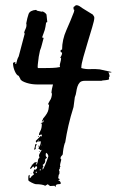

<svg xmlns="http://www.w3.org/2000/svg" viewBox="-20 -481 479 739"><path d="M73 -356Q75 -363 78.5 -370Q82 -377 82 -385Q82 -387 81.5 -388Q81 -389 81 -391Q85 -413 90 -427Q95 -441 119 -443L121 -441Q123 -439 131 -438Q139 -437 139 -435Q139 -437 142 -437Q146 -437 151.5 -433Q157 -429 159 -425L162 -396Q157 -395 157 -392V-391L155 -378Q153 -366 148.5 -355Q144 -344 142 -337L148 -335Q144 -321 141 -308.5Q138 -296 134 -287L129 -262Q129 -262 128.5 -257Q128 -252 127 -245.5Q126 -239 125.5 -233Q125 -227 125 -225V-223Q125 -219 127 -219H148Q164 -219 180.5 -219.5Q197 -220 211 -223V-225Q211 -226 210.5 -226Q210 -226 210 -228Q210 -233 212.5 -241.5Q215 -250 215 -255V-259L211 -257Q213 -261 216 -266.5Q219 -272 219 -278Q219 -279 216 -279.5Q213 -280 213 -285Q213 -290 219 -290Q219 -328 235.5 -365Q252 -402 265 -436V-439Q265 -440 266 -441V-443L263 -445V-454Q267 -456 269 -458.5Q271 -461 275 -461Q280 -461 286.5 -457Q293 -453 298 -449L337 -425Q339 -421 341 -419Q343 -417 343 -412Q343 -403 335 -376.5Q327 -350 318 -320Q309 -290 301 -262Q293 -234 293 -221V-219Q310 -214 328 -215Q346 -216 364 -214L409 -204L408 -202H397Q399 -200 400.5 -195Q402 -190 402 -188L399 -182L400 -177Q400 -175 396 -174Q392 -173 387 -172.5Q382 -172 377 -171.5Q372 -171 371 -170H307Q293 -170 287 -163.5Q281 -157 278 -147.5Q275 -138 273.5 -127Q272 -116 268 -107L263 -69Q251 -31 243.5 2Q236 35 231 67L229 71Q228 74 226.5 80Q225 86 224 92Q223 98 222.5 103Q222 108 222 108Q222 113 220.5 115Q219 117 217.5 118.5Q216 120 214.5 122Q213 124 213 130L216 133Q215 138 213 145Q211 152 211 157L213 159Q210 162 210 164Q211 166 211 166Q207 172 207 174Q207 175 209 179Q209 187 208.5 188.5Q208 190 206 192L204 205L211 209Q209 209 204 214Q209 214 211.5 218Q214 222 214 224Q214 227 211 227.5Q208 228 204 228Q200 228 197 230Q194 232 194 238Q191 238 191.5 237Q192 236 190 234L173 235Q169 233 164 228L154 234Q149 231 139.5 229.5Q130 228 122 228H118Q116 228 111 226Q106 224 101 221.5Q96 219 92.5 216.5Q89 214 89 212V210V202Q89 192 94 192V205L99 202Q99 199 104 195.5Q109 192 111 190L108 185H107Q107 183 109 180Q111 177 111 169L113 173Q115 173 119 170.5Q123 168 123 163Q123 159 120 159Q116 159 115.5 161.5Q115 164 113 166Q111 164 110.5 162.5Q110 161 108 159L99 169H96Q96 164 99.5 160.5Q103 157 103 152Q104 153 104 153Q106 153 109 148Q112 143 122 143Q121 146 119.5 148.5Q118 151 118 154Q122 151 123.5 147.5Q125 144 125.5 140Q126 136 127 132.5Q128 129 132 126L130 118Q130 114 134.5 106.5Q139 99 141 95Q139 97 135 97Q132 92 129 92H128Q128 88 132.5 81Q137 74 137 63Q126 63 124.5 63.5Q123 64 121 68Q118 66 118 64.5Q118 63 118 61L137 42L139 45Q141 43 141 42V37Q134 37 132 39H130Q130 34 131.5 30.5Q133 27 135.5 22.5Q138 18 139.5 11.5Q141 5 141 -6L136 -3Q140 -10 144 -10Q148 -10 148 -19L143 -13H141Q141 -15 143.5 -19Q146 -23 146 -25Q164 -45 166.5 -59.5Q169 -74 169 -80L165 -77L166 -83L172 -94Q176 -99 178 -107Q180 -115 180 -122H178Q178 -129 180 -139Q182 -149 184 -156H121Q112 -156 102 -157.5Q92 -159 82.5 -162Q73 -165 66 -169Q59 -173 58 -178L52 -189Q44 -191 37 -207Q30 -223 30 -239L39 -243V-235H42Q44 -243 46 -250Q48 -257 52 -264L75 -351ZM144 164V169V172Q145 172 148 166.5Q151 161 154 153.5Q157 146 160.5 137Q164 128 166 121Q166 113 158 107L156 111V117Q156 119 156.5 120Q157 121 161 126L156 130Q154 131 154 133.5Q154 136 154 139Q154 142 152 146Q150 150 144 154Q147 157 147 162ZM121 73Q121 76 119 80Q117 84 117 86Q117 88 118 88Q118 95 111 95Q115 83 115 78Q115 73 121 73ZM118 180Q118 181 117.5 181Q117 181 117 182Q117 183 121 185L122 180ZM135 176Q136 174 136.5 172.5Q137 171 137 169L132 173ZM128 42Q129 42 129 45Q129 46 128 46L126 45Q126 42 128 42ZM130 81Q130 83 129.5 83Q129 83 128 85V78ZM130 59Q129 57 129 57Q128 57 128 59Q128 61 129 61Q130 60 130 59ZM132 104H130V100Q130 101 131 101Q132 101 132 103ZM139 78H141V75ZM101 185 99 188V185Z"/></svg>

Font: East Sea Dokdo
Style: Regular
Weight: 400
Designer: YoonDesign Inc.
Foundry: YoonDesign Inc.
Version: Version 1.00